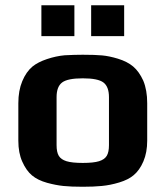

<svg xmlns="http://www.w3.org/2000/svg" viewBox="-20 -703 632 733"><path d="M138 -683H264V-565H138ZM328 -683H454V-565H328ZM160 -5Q124 -15 102 -33.5Q80 -52 65 -86Q50 -119 50 -166V-309Q50 -357 65 -393Q80 -429 104 -449Q125 -466 159.5 -477.5Q194 -489 227 -492Q265 -494 296 -494Q342 -494 369.5 -491.5Q397 -489 430 -479Q466 -468 488.5 -449Q511 -430 527 -395Q542 -359 542 -309V-166Q542 -121 527.5 -87Q513 -53 490 -34Q470 -17 435.5 -6.5Q401 4 368 7Q338 10 296 10Q251 10 222 7Q193 4 160 -5ZM396 -149V-332Q396 -372 375 -388Q354 -404 296 -404Q238 -404 217 -388Q196 -372 196 -332V-149Q196 -122 204.5 -108Q213 -94 234 -87.5Q255 -81 296 -81Q337 -81 358 -87.5Q379 -94 387.5 -108Q396 -122 396 -149Z"/></svg>

Font: Play
Style: Bold
Weight: 700
Designer: Jonas Hecksher (Cyrillic expansion: Cyreal)
Foundry: Jonas Hecksher, Playtype, e-types AS
Version: Version 2.101; ttfautohint (v1.5.65-e2d9)